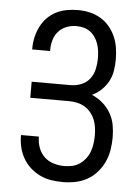

<svg xmlns="http://www.w3.org/2000/svg" viewBox="-53 -785 607 835"><g transform="rotate(5 250.0 -367.5)"><path d="M253 8Q227 8 201.5 4Q176 0 153 -11Q130 -22 111 -39Q92 -56 79 -78.5Q66 -101 60 -126Q54 -151 54 -176V-180H132V-178Q132 -154 140.5 -131Q149 -108 166 -92Q183 -76 206 -69Q229 -62 253 -62Q271 -62 288.5 -66Q306 -70 320.5 -80Q335 -90 346 -104.5Q357 -119 363 -135.5Q369 -152 371.5 -170Q374 -188 374 -206Q374 -223 371.5 -241Q369 -259 362.5 -275Q356 -291 344.5 -305Q333 -319 318 -328Q303 -337 285.5 -341Q268 -345 250 -345H80V-415H250Q274 -415 296.5 -424Q319 -433 333.5 -452Q348 -471 353 -494.5Q358 -518 358 -541Q358 -557 356 -573Q354 -589 349 -604Q344 -619 335 -632.5Q326 -646 313 -655.5Q300 -665 284.5 -669Q269 -673 253 -673Q231 -673 210 -665Q189 -657 174.5 -640.5Q160 -624 154 -602.5Q148 -581 148 -559V-555H70V-561Q70 -585 75.5 -609Q81 -633 92 -655Q103 -677 120 -694.5Q137 -712 158.5 -723Q180 -734 204.5 -738.5Q229 -743 253 -743Q279 -743 304 -737.5Q329 -732 351.5 -719Q374 -706 390.5 -686.5Q407 -667 417.5 -643.5Q428 -620 432 -594.5Q436 -569 436 -543Q436 -518 432 -493.5Q428 -469 416.5 -447.5Q405 -426 386.5 -408.5Q368 -391 346 -381Q372 -370 393 -352Q414 -334 428 -310Q442 -286 447 -259Q452 -232 452 -204Q452 -177 447.5 -149.5Q443 -122 431.5 -97Q420 -72 401.5 -51Q383 -30 359 -16.5Q335 -3 307.5 2.5Q280 8 253 8Z"/></g></svg>

Font: Iosevka srxl
Style: Regular
Weight: 400
Monospace: yes
Designer: Belleve Invis
Foundry: Belleve Invis
Version: Version 33.0.1; ttfautohint (v1.8.3)